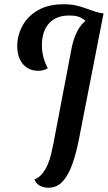

<svg xmlns="http://www.w3.org/2000/svg" viewBox="-20 -723 507 903"><path d="M207 160Q185 160 167.5 150.5Q150 141 142 121Q163 113 178.5 94Q194 75 204.5 50.5Q215 26 221 -1Q227 -28 232 -52L318 -503Q327 -545 345 -579Q363 -613 393 -633.5Q423 -654 467 -660L352 -72Q340 -9 322 44Q304 97 276.5 128.5Q249 160 207 160ZM160 -390Q129 -390 107 -404.5Q85 -419 73 -445Q61 -471 61 -506Q61 -554 84.5 -599.5Q108 -645 157 -674Q206 -703 280 -703Q311 -703 336.5 -697.5Q362 -692 384.5 -683.5Q407 -675 427 -668.5Q447 -662 466 -660L380 -625L379 -628Q370 -635 354.5 -642.5Q339 -650 304 -650Q244 -650 210.5 -613Q177 -576 177 -510Q177 -482 184 -455Q191 -428 205 -402Q195 -396 183.5 -393Q172 -390 160 -390Z"/></svg>

Font: Sansita Swashed Light
Style: Regular
Weight: 400
Version: Version 1.003